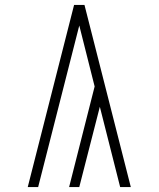

<svg xmlns="http://www.w3.org/2000/svg" viewBox="-20 -755 640 775"><path d="M465 0 383 -324 300 0H259L362 -406L300 -652L134 0H92L279 -735H321L508 0Z"/></svg>

Font: Iosevka Extralight Extended
Style: Regular
Weight: 200
Width: 7
Monospace: yes
Designer: Belleve Invis
Foundry: Belleve Invis
Version: Version 32.5.0; ttfautohint (v1.8.4)